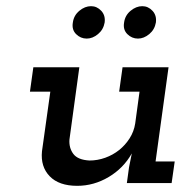

<svg xmlns="http://www.w3.org/2000/svg" viewBox="-20 -593 610 622"><path d="M391 0H536L546 -70H484L526 -375H377L366 -296H432L418 -193Q414 -167 400 -145Q386 -123 366 -107Q346 -91 321 -82Q296 -73 270 -73Q232 -75 217.5 -94.5Q203 -114 205 -141L237 -375H88L77 -296H143L116 -103Q111 -53 141 -22Q171 9 230 9Q284 9 332 -19.5Q380 -48 407 -96L398 -51ZM382 -520Q378 -497 392.5 -482.5Q407 -468 427 -468Q446 -468 463.5 -482.5Q481 -497 485 -520Q488 -543 474 -558Q460 -573 441 -573Q421 -573 403 -558Q385 -543 382 -520ZM216 -520Q212 -497 226.5 -482.5Q241 -468 261 -468Q280 -468 297.5 -482.5Q315 -497 319 -520Q322 -543 308 -558Q294 -573 275 -573Q255 -573 237 -558Q219 -543 216 -520Z"/></svg>

Font: Josefin Slab Thin
Style: Bold Italic
Weight: 700
Italic angle: -12°
Version: Version 2.000